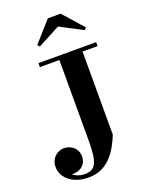

<svg xmlns="http://www.w3.org/2000/svg" viewBox="-184 -1083 918 1202"><g transform="rotate(-20 275.0 -482.0)"><path d="M524.5 -750V-723.5H424.5V-170Q410.5 -134.5 390.8 -99Q371 -63.5 343.5 -34.2Q316 -5 278.8 12.8Q241.5 30.5 192 30.5Q141 30.5 102 13.2Q63 -4 40.8 -34Q18.5 -64 18.5 -101.5Q18.5 -130 31 -151Q43.5 -172 64 -183.5Q84.5 -195 108 -195Q129.5 -195 150 -185Q170.5 -175 183.8 -155.5Q197 -136 197 -108Q197 -80 183.5 -60.8Q170 -41.5 148.2 -32.2Q126.5 -23 102 -24.5Q94 -25.5 87 -32Q80 -38.5 78.5 -47.5Q87.5 -32 102.8 -20.8Q118 -9.5 137 -3.5Q156 2.5 176 2.5Q215 2.5 235.2 -16.5Q255.5 -35.5 262.8 -78Q270 -120.5 270 -190V-723.5H140V-750ZM184.5 -845 171.5 -858.5 291.5 -993.5H376.5L496.5 -858.5L483 -845L333.5 -923.5Z"/></g></svg>

Font: Bodoni Moda 9pt
Style: Bold
Weight: 700
Designer: Owen Earl
Foundry: indestructible type
Version: Version 2.005